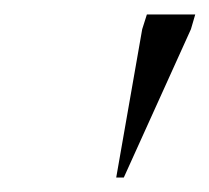

<svg xmlns="http://www.w3.org/2000/svg" viewBox="-20 -735 290 266"><path d="M141 -489 177 -694.5 183.5 -715H250.5L244.5 -694.5L151.5 -489Z"/></svg>

Font: Newsreader 72pt Light
Style: Italic
Weight: 300
Italic angle: -17°
Designer: Hugues Gentile
Foundry: Production Type
Version: Version 1.003; ttfautohint (v1.8.3)